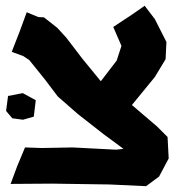

<svg xmlns="http://www.w3.org/2000/svg" viewBox="-20 -639 630 663"><path d="M58.6 -317.4 7.8 -307.6 1 -255.9 22.5 -230.5 59.6 -225.6 96.7 -236.3 103.5 -293ZM479.5 -619.1 437.5 -589.8 371.1 -545.9 399.4 -480.5 382.8 -429.7 328.1 -358.4 262.7 -438.5 209 -508.8 177.7 -543 131.8 -579.1 112.3 -580.1 72.3 -596.7 47.9 -530.3 20.5 -460 60.5 -445.3 81.1 -431.6 133.8 -366.2 179.7 -305.7 249 -245.1 338.9 -174.8 390.6 -136.7 406.2 -125 380.9 -122.1 230.5 -129.9 124 -127.9 66.4 -129.9 39.1 -64.5 16.6 -3.9 160.2 -4.9 358.4 -2 484.4 3.9 529.3 -29.3 562.5 -91.8 558.6 -166 522.5 -202.1 435.5 -276.4 514.6 -373 551.8 -434.6 554.7 -494.1 514.6 -573.2Z"/></svg>

Font: MaokenAssortedSans-TC
Style: Regular
Weight: 500
Version: Version 0.83